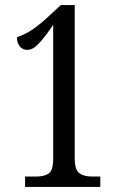

<svg xmlns="http://www.w3.org/2000/svg" viewBox="-20 -738 482 758"><path d="M79 0V-41H123Q153 -41 171.5 -52.5Q190 -64 190 -113V-640Q161 -597 136 -569Q111 -541 88 -541Q70 -541 58.5 -554.5Q47 -568 47 -591Q71 -599 98 -615Q125 -631 165 -667L220 -718H275V-113Q275 -67 293.5 -54Q312 -41 342 -41H376V0Z"/></svg>

Font: Noto Serif Lao ExtraCondensed
Style: Regular
Weight: 400
Width: 2
Designer: Monotype Design Team
Foundry: Monotype Imaging Inc.
Version: Version 2.003; ttfautohint (v1.8.4.7-5d5b)